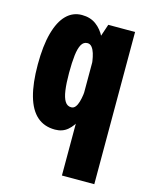

<svg xmlns="http://www.w3.org/2000/svg" viewBox="-109 -583 668 853"><g transform="rotate(15 225.0 -156.0)"><path d="M176.3 11Q126.4 11 93.5 -18.1Q60.6 -47.1 44.4 -105Q28.1 -162.8 28.1 -249Q28.1 -335.2 44.1 -393.8Q60.1 -452.4 89.9 -482.2Q119.6 -512 161.4 -512Q200.1 -512 226.8 -492.2Q253.5 -472.5 269.4 -440Q285.4 -407.5 292.7 -368.2Q300 -329 300 -290L261.7 -292.9Q261.1 -308.4 258.6 -326.6Q256 -344.7 251.1 -360.8Q246.2 -376.9 237.9 -387.2Q229.5 -397.6 217.3 -397.6Q199.4 -397.6 189.6 -380.3Q179.9 -363.1 175.9 -329.9Q172 -296.8 172 -249Q172 -201.2 176.6 -168.8Q181.2 -136.4 191.7 -119.9Q202.2 -103.4 220.1 -103.4Q231.9 -103.4 239.4 -113Q247 -122.6 251.4 -138Q255.9 -153.3 258.3 -170.7Q260.7 -188.1 261.7 -203.7L300 -219.1Q300 -177.1 293.4 -136.2Q286.8 -95.2 272.2 -62.1Q257.6 -28.9 234.1 -9Q210.6 11 176.3 11ZM259.4 200V-423.6L285.1 -500H408.3V200Z"/></g></svg>

Font: League Mono Thin Condensed
Style: Regular
Weight: 100
Width: 1
Designer: Tyler Finck
Foundry: The League of Moveable Type / Tyler Finck
Version: Version 2.300;RELEASE